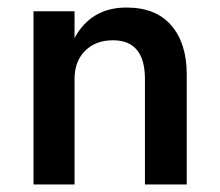

<svg xmlns="http://www.w3.org/2000/svg" viewBox="-20 -490 585 510"><path d="M365 -280Q365 -383 280 -383Q234 -383 206 -355Q178 -327 178 -280V0H69V-460H178V-389Q222 -470 316 -470Q394 -470 435 -422.5Q476 -375 476 -293V0H365Z"/></svg>

Font: Jost* Medium
Style: Regular
Weight: 500
Version: Version 3.7